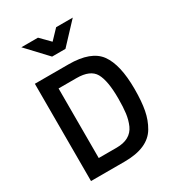

<svg xmlns="http://www.w3.org/2000/svg" viewBox="-214 -1045 1069 1171"><g transform="rotate(-30 320.5 -459.5)"><path d="M316 0H79V-685H316Q474 -685 532 -605Q590 -525 590 -354Q590 -267 578.5 -206.5Q567 -146 538 -97Q481 0 316 0ZM475 -354Q475 -478 444 -533Q413 -588 316 -588H190V-98H316Q415 -98 448 -171Q464 -208 469.5 -250Q475 -292 475 -354ZM253 -776 119 -919H236L301 -853L364 -919H481L347 -776Z"/></g></svg>

Font: TitilliumWebSemiBold
Style: Bold
Weight: 600
Version: Version 1.001;PS 57.000;hotconv 1.0.70;makeotf.lib2.5.55311